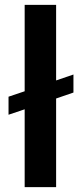

<svg xmlns="http://www.w3.org/2000/svg" viewBox="-20 -770 338 790"><path d="M282.2 -463.4V-389.2L210.9 -364.7V0H81.5V-320.3L15.1 -297.9V-372.1L81.5 -394.5V-750H210.9V-439Z"/></svg>

Font: Vazirmatn RD UI FD SemiBold
Style: Regular
Weight: 600
Designer: Saber Rastikerdar
Foundry: Saber Rastikerdar
Version: Version 33.003